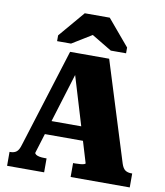

<svg xmlns="http://www.w3.org/2000/svg" viewBox="-100 -1031 958 1113"><g transform="rotate(10 379.0 -474.5)"><path d="M177 -300H448L453 -219H173ZM297 -647 325 -619 166 -103Q166 -97 173.5 -92Q181 -87 194 -84.5Q207 -82 225 -82H236V0H18V-82H23Q45 -82 59 -93Q73 -104 82 -136L263 -714H493L676 -128Q685 -101 699 -91.5Q713 -82 735 -82H740V0H392V-82H405Q423 -82 436.5 -83.5Q450 -85 457 -87.5Q464 -90 464 -93ZM455 -949H308L178 -796V-762H260L421 -861L331 -860L494 -762H584V-796Z"/></g></svg>

Font: Roboto Serif ExtraBold
Style: Regular
Weight: 800
Designer: Greg Gazdowicz
Foundry: Commercial Type
Version: Version 1.008